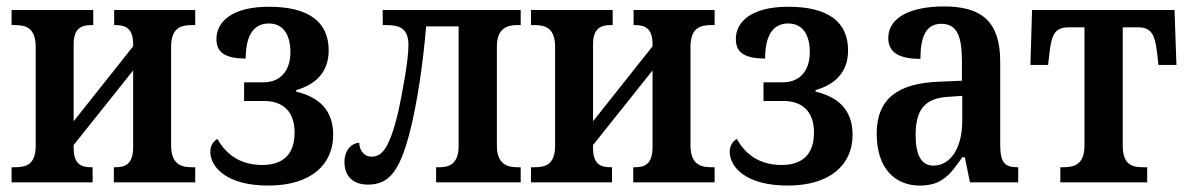

<svg xmlns="http://www.w3.org/2000/svg" viewBox="-20 -567 3692 597"><path d="M16 0H268V-47H263C233 -47 209 -56 209 -107V-116L394 -348V-110C394 -58 371 -47 340 -47H334V0H587V-47H576C541 -47 512 -58 512 -116V-421C512 -479 541 -489 576 -489H587V-536H335V-489H340C371 -489 394 -478 394 -430V-423L209 -190V-429C209 -480 234 -489 264 -489H270V-536H16V-489H27C62 -489 91 -479 91 -421V-114C91 -56 62 -47 27 -47H16Z M814 10C948 10 1016 -56 1016 -148C1016 -227 969 -266 901 -282V-287C958 -303 1002 -340 1002 -410C1002 -500 939 -546 816 -546C701 -546 653 -499 653 -446C653 -408 674 -385 744 -385C744 -451 765 -494 816 -494C862 -494 883 -457 883 -405C883 -350 855 -311 798 -311H739V-253H801C861 -253 896 -219 896 -155C896 -88 861 -54 795 -54C720 -54 679 -94 656 -135C644 -128 634 -115 634 -95C634 -48 684 10 814 10Z M1124 7C1189 7 1222 -33 1254 -155C1277 -246 1295 -365 1305 -485H1406V-113C1406 -55 1374 -47 1347 -47H1336V0H1599V-47H1588C1560 -47 1525 -55 1525 -113V-423C1525 -481 1560 -489 1588 -489H1599V-536H1170V-489H1181C1221 -489 1250 -480 1250 -427C1250 -377 1230 -273 1218 -218C1188 -92 1162 -80 1134 -80C1110 -80 1097 -103 1097 -123C1077 -123 1051 -104 1051 -63C1051 -19 1078 7 1124 7Z M1631 0H1883V-47H1878C1848 -47 1824 -56 1824 -107V-116L2009 -348V-110C2009 -58 1986 -47 1955 -47H1949V0H2202V-47H2191C2156 -47 2127 -58 2127 -116V-421C2127 -479 2156 -489 2191 -489H2202V-536H1950V-489H1955C1986 -489 2009 -478 2009 -430V-423L1824 -190V-429C1824 -480 1849 -489 1879 -489H1885V-536H1631V-489H1642C1677 -489 1706 -479 1706 -421V-114C1706 -56 1677 -47 1642 -47H1631Z M2429 10C2563 10 2631 -56 2631 -148C2631 -227 2584 -266 2516 -282V-287C2573 -303 2617 -340 2617 -410C2617 -500 2554 -546 2431 -546C2316 -546 2268 -499 2268 -446C2268 -408 2289 -385 2359 -385C2359 -451 2380 -494 2431 -494C2477 -494 2498 -457 2498 -405C2498 -350 2470 -311 2413 -311H2354V-253H2416C2476 -253 2511 -219 2511 -155C2511 -88 2476 -54 2410 -54C2335 -54 2294 -94 2271 -135C2259 -128 2249 -115 2249 -95C2249 -48 2299 10 2429 10Z M2840 10C2908 10 2934 -23 2972 -78H2980L2996 0H3146V-47H3143C3103 -47 3090 -63 3090 -118V-376C3090 -501 3031 -547 2915 -547C2816 -547 2742 -515 2742 -449C2742 -404 2775 -384 2842 -384C2842 -449 2857 -493 2907 -493C2960 -493 2971 -447 2971 -373V-316L2900 -313C2770 -308 2706 -259 2706 -151C2706 -41 2765 10 2840 10ZM2882 -52C2844 -52 2827 -87 2827 -146C2827 -222 2852 -262 2929 -266L2972 -269V-191C2972 -109 2937 -52 2882 -52Z M3277 0H3547V-47H3533C3497 -47 3471 -58 3471 -114V-482H3517C3558 -482 3571 -464 3578 -401L3582 -365H3638L3632 -536H3189L3184 -365H3239L3243 -401C3250 -464 3262 -482 3305 -482H3352V-114C3352 -58 3323 -47 3287 -47H3277Z"/></svg>

Font: Noto Serif Condensed Semi
Style: Regular
Weight: 600
Width: 3
Designer: Monotype Design Team
Foundry: Monotype Imaging Inc.
Version: Version 1.002